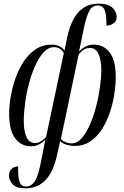

<svg xmlns="http://www.w3.org/2000/svg" viewBox="-20 -790 676 1050"><path d="M121 240Q69 240 49 217.5Q29 195 29 171Q29 148 43 134Q57 120 79 120Q78 185 88 207.5Q98 230 121 230Q152 230 170.5 201Q189 172 202 105L228 -26Q212 -10 193 0Q174 10 148 10Q96 10 63 -33.5Q30 -77 30 -168Q30 -210 38.5 -260.5Q47 -311 64.5 -361.5Q82 -412 109.5 -453.5Q137 -495 175 -520.5Q213 -546 262 -546Q308 -546 333 -514L347 -583Q367 -678 409.5 -724Q452 -770 519 -770Q574 -770 596 -746.5Q618 -723 618 -699Q618 -674 600.5 -662Q583 -650 562 -650Q563 -709 552.5 -734.5Q542 -760 515 -760Q484 -760 468 -729.5Q452 -699 439 -637L412 -507Q445 -546 493 -546Q546 -546 579.5 -503.5Q613 -461 613 -368Q613 -327 605.5 -277Q598 -227 581.5 -177Q565 -127 538.5 -85Q512 -43 475 -17.5Q438 8 389 8Q366 8 344 1.5Q322 -5 309 -18L291 62Q270 154 226.5 197Q183 240 121 240ZM172 -8Q189 -8 204 -17Q219 -26 232 -41L329 -500Q310 -532 275 -532Q244 -532 218.5 -504Q193 -476 172.5 -430.5Q152 -385 138 -331Q124 -277 117 -224Q110 -171 110 -128Q110 -70 125.5 -39Q141 -8 172 -8ZM372 -6Q402 -6 427 -34.5Q452 -63 472 -109Q492 -155 506 -209Q520 -263 527 -315Q534 -367 534 -407Q534 -463 518.5 -495.5Q503 -528 471 -528Q456 -528 441 -520Q426 -512 410 -492L313 -30Q321 -20 338 -13Q355 -6 372 -6Z"/></svg>

Font: Noto Serif Display ExtraCondensed
Style: Italic
Weight: 400
Width: 2
Italic angle: -12°
Designer: Monotype Design Team
Foundry: Monotype Imaging Inc.
Version: Version 2.009